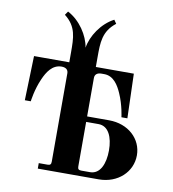

<svg xmlns="http://www.w3.org/2000/svg" viewBox="-78 -757 745 826"><g transform="rotate(10 294.0 -344.0)"><path d="M312 -40V-234H366C410 -234 430 -188 430 -130C430 -72 410 -24 366 -24H328C316 -24 312 -28 312 -40ZM36 -280H62C62 -280 68 -332 90 -381C104 -413 126 -450 167 -450C186 -450 196 -441 196 -426V-40C196 -28 192 -24 180 -24H142V0H408C492 0 552 -58 552 -130C552 -202 492 -258 408 -258H312V-426C312 -441 322 -450 341 -450H353C394 -450 416 -413 430 -381C452 -332 458 -280 458 -280H484L478 -474H312V-516C312 -581 312 -630 366 -672L355 -688C301 -660 262 -600 254 -548C246 -600 207 -660 153 -688L142 -672C196 -630 196 -582 196 -516V-474H42Z"/></g></svg>

Font: Old Standard
Style: Bold
Weight: 700
Designer: Alexey Kryukov <alexios@thessalonica.org.ru>
Version: Version 2.0.2